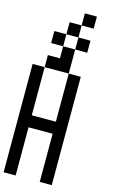

<svg xmlns="http://www.w3.org/2000/svg" viewBox="-168 -1309 754 1284"><g transform="rotate(15 208.5 -666.5)"><path d="M0 -83.3V-833.3H83.3V-500H250V-833.3H333.3V-83.3H250V-416.7H83.3V-83.3ZM166.7 -1000H83.3V-1083.3H166.7ZM166.7 -916.7V-1000H250V-833.3H83.3V-916.7ZM166.7 -1083.3V-1166.7H250V-1083.3ZM333.3 -1000H250V-1083.3H333.3ZM333.3 -1250V-1166.7H250V-1250Z"/></g></svg>

Font: Galmuri11 Condensed
Style: Regular
Weight: 400
Width: 3
Designer: Lee Minseo (quiple)
Version: Version 2.399;hotconv 1.1.1;makeotfexe 2.6.0 DEVELOPMENT